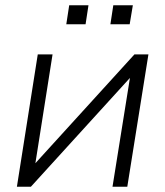

<svg xmlns="http://www.w3.org/2000/svg" viewBox="-20 -707 626 727"><path d="M44 0 123 -501H179L114 -89L489 -501H542L462 0H406L472 -412L97 0ZM398 -615 409 -687H483L471 -615ZM231 -615 242 -687H315L304 -615Z"/></svg>

Font: Mulish Light
Style: Italic
Weight: 300
Italic angle: -9°
Designer: Vernon Adams
Foundry: Vernon Adams
Version: Version 3.603; ttfautohint (v1.8.3)